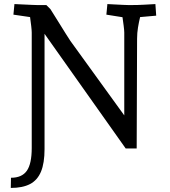

<svg xmlns="http://www.w3.org/2000/svg" viewBox="-20 -730 835 944"><path d="M33 194 34 144Q88 144 112 109.5Q136 75 136 -2V-570Q136 -580 133.5 -602Q131 -624 128 -645Q125 -666 124 -673L162 -641L46 -658L51 -710Q70 -709 93.5 -708Q117 -707 137 -706Q157 -705 167 -705H208L228 -685Q246 -657 266.5 -623.5Q287 -590 303.5 -564Q320 -538 326 -529L611 -135L591 -129V-570Q591 -580 588 -603.5Q585 -627 581.5 -651Q578 -675 576 -684L616 -640L503 -658L508 -710Q524 -709 545.5 -708Q567 -707 586.5 -706Q606 -705 615 -705Q660 -705 691 -707Q722 -709 744 -710L748 -653L635 -643L676 -679Q674 -667 668.5 -644.5Q663 -622 658.5 -595Q654 -568 654 -540L652 0H598L179 -592L199 -598V3Q199 72 181.5 114Q164 156 127.5 175Q91 194 33 194Z"/></svg>

Font: Andada Pro
Style: Regular
Weight: 400
Designer: Carolina Giovagnoli
Foundry: Huerta Tipografica
Version: Version 3.003